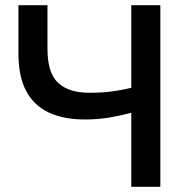

<svg xmlns="http://www.w3.org/2000/svg" viewBox="-20 -720 730 740"><path d="M486 0V-285.5Q441.5 -273.5 399 -266.5Q356.5 -259.5 307.5 -259.5Q226.5 -259.5 169.2 -285.8Q112 -312 81.5 -368.2Q51 -424.5 51 -514.5V-700H163V-531Q163 -438.5 204.2 -400.5Q245.5 -362.5 323 -362.5Q372.5 -362.5 410.8 -367.5Q449 -372.5 486 -381.5V-700H598V0Z"/></svg>

Font: Geologica Roman
Style: Regular
Weight: 400
Designer: Sindre Bremnes, Frode Helland
Foundry: Monokrom Skriftforlag AS
Version: Version 1.010;gftools[0.9.28]